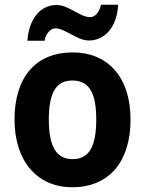

<svg xmlns="http://www.w3.org/2000/svg" viewBox="-20 -776 609 806"><path d="M95 -605H167C173 -638 194 -657 212 -657C254 -657 303 -606 353 -606C415 -606 470 -655 476 -756H404C397 -724 378 -704 359 -704C314 -704 270 -755 217 -755C147 -755 101 -693 95 -605ZM528 -274C528 -456 429 -556 286 -556C128 -556 41 -450 41 -274C41 -102 134 10 283 10C443 10 528 -103 528 -274ZM185 -274C185 -385 214 -438 284 -438C355 -438 384 -385 384 -274C384 -163 355 -108 285 -108C215 -108 185 -163 185 -274Z"/></svg>

Font: Noto Sans Telugu SemiCondensed
Style: Bold
Weight: 700
Width: 4
Designer: Jelle Bosma - Monotype Design Team
Foundry: Monotype Imaging Inc.
Version: Version 2.005